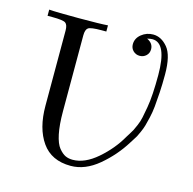

<svg xmlns="http://www.w3.org/2000/svg" viewBox="-105 -803 934 931"><g transform="rotate(15 362.0 -337.5)"><path d="M33 -652V-683Q68 -680 181 -680Q293 -680 328 -683V-652H304Q250 -652 237.5 -643Q225 -634 225 -605V-224Q225 -156 234.5 -110.5Q244 -65 261 -44.5Q278 -24 294 -16.5Q310 -9 331 -9Q391 -9 453.5 -63Q516 -117 554 -184Q555 -186 565 -201.5Q575 -217 579 -225Q583 -233 592 -253.5Q601 -274 605.5 -296Q610 -318 615.5 -349Q621 -380 623.5 -421.5Q626 -463 626 -513Q626 -674 554 -674Q544 -674 528 -670Q560 -655 560 -625Q560 -605 546.5 -592.5Q533 -580 514 -580Q495 -580 481.5 -593Q468 -606 468 -626Q468 -656 493.5 -676.5Q519 -697 552 -697Q593 -697 625 -658.5Q657 -620 657 -524Q657 -476 654.5 -434Q652 -392 649 -362Q646 -332 639.5 -304Q633 -276 628.5 -260.5Q624 -245 615.5 -226Q607 -207 603.5 -200.5Q600 -194 590.5 -179.5Q581 -165 580 -163Q535 -90 468 -34Q401 22 329 22Q232 22 184 -46.5Q136 -115 136 -228V-605Q136 -634 123.5 -643Q111 -652 57 -652Z"/></g></svg>

Font: CMU Serif
Style: Roman
Weight: 500
Version: Version 0.7.0